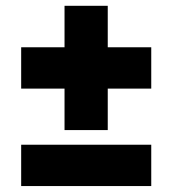

<svg xmlns="http://www.w3.org/2000/svg" viewBox="-20 -642 594 662"><path d="M202.5 -193.5V-336.5H53V-479H202.5V-622H351.5V-479H501.5V-336.5H351.5V-193.5ZM53 -0.5V-143H501.5V-0.5Z"/></svg>

Font: Encode Sans SC Condensed Thin ExtraBold
Style: Regular
Weight: 800
Version: Version 3.002